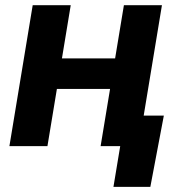

<svg xmlns="http://www.w3.org/2000/svg" viewBox="-20 -561 685 737"><path d="M462.4 -336.9 442.9 -219.7H157.7L176.8 -336.9ZM251.5 -541 162.1 0H16.1L105.5 -541ZM601.6 -541 512.2 0H366.2L455.6 -541ZM415.5 156.2 441.4 0H399.4L418.5 -117.2H608.9L557.1 156.2Z"/></svg>

Font: Inter 17pt
Style: Bold Italic
Weight: 700
Italic angle: -9.3988°
Version: Version 4.001;git-66647c0bb